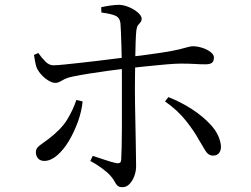

<svg xmlns="http://www.w3.org/2000/svg" viewBox="-20 -760 1040 797"><path d="M488 17Q474 17 467.5 10.5Q461 4 456 -6Q451 -16 439 -30Q426 -45 402.5 -62Q379 -79 355 -92L365 -113Q390 -105 416.5 -96Q443 -87 462 -83Q470 -81 476 -83.5Q482 -86 483 -96Q484 -114 485 -149.5Q486 -185 486 -228.5Q486 -272 486 -315Q486 -358 486 -390Q486 -411 486 -441Q486 -471 485.5 -504.5Q485 -538 484 -570Q483 -602 482 -627Q481 -652 480 -664Q477 -687 458.5 -695Q440 -703 401 -708L400 -730Q417 -734 438 -737Q459 -740 475 -740Q496 -739 517.5 -729.5Q539 -720 553.5 -707Q568 -694 568 -682Q568 -673 563 -667.5Q558 -662 553 -655.5Q548 -649 546 -634Q544 -615 543 -585Q542 -555 541.5 -519.5Q541 -484 540.5 -450Q540 -416 540 -389Q540 -366 540.5 -329.5Q541 -293 542 -252Q543 -211 543.5 -172Q544 -133 544.5 -105.5Q545 -78 545 -70Q545 -49 537.5 -29Q530 -9 517.5 4Q505 17 488 17ZM164 -92Q147 -92 138 -102.5Q129 -113 129 -127Q129 -140 135.5 -147.5Q142 -155 153 -162.5Q164 -170 180 -182Q234 -223 258.5 -263Q283 -303 297 -345L323 -339Q319 -298 303.5 -255Q288 -212 266 -175Q244 -138 217 -115Q190 -92 164 -92ZM209 -416Q198 -416 183 -424.5Q168 -433 154.5 -447Q141 -461 133 -477Q129 -487 126 -502.5Q123 -518 121 -532L139 -540Q153 -520 168.5 -504.5Q184 -489 201 -489Q216 -489 245.5 -492Q275 -495 311.5 -499Q348 -503 385.5 -507.5Q423 -512 454 -516Q485 -520 504 -522Q596 -533 648 -541Q700 -549 725.5 -555.5Q751 -562 761.5 -565Q772 -568 781 -568Q799 -568 819.5 -561.5Q840 -555 854 -544Q868 -533 868 -522Q868 -506 860 -499.5Q852 -493 833 -493Q811 -493 787.5 -494.5Q764 -496 731 -496Q708 -496 668 -492.5Q628 -489 585 -484.5Q542 -480 506 -476Q473 -472 431.5 -466.5Q390 -461 350 -454.5Q310 -448 281 -442Q261 -438 249 -432Q237 -426 228.5 -421Q220 -416 209 -416ZM865 -114Q845 -114 832.5 -134.5Q820 -155 806 -179Q787 -214 752.5 -258Q718 -302 665 -339L679 -357Q730 -337 776.5 -307Q823 -277 856 -240.5Q889 -204 896 -163Q900 -142 891.5 -128Q883 -114 865 -114Z"/></svg>

Font: Noto Serif SC ExtraLight
Style: Regular
Weight: 400
Version: Version 2.002-H1;hotconv 1.1.0;makeotfexe 2.6.0